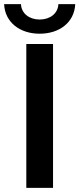

<svg xmlns="http://www.w3.org/2000/svg" viewBox="-46 -914 386 934"><path d="M82 0H212V-700H82ZM147 -750C243 -750 316 -805 320 -894H238C236 -848 197 -819 147 -819C97 -819 58 -848 56 -894H-26C-22 -805 51 -750 147 -750Z"/></svg>

Font: Chess Sans SemiBold
Style: Regular
Weight: 600
Designer: Wolf Bōese
Foundry: Wolf Bōese
Version: Version 7.223;Glyphs 3.3 (3306)